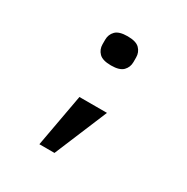

<svg xmlns="http://www.w3.org/2000/svg" viewBox="-155 -658 910 936"><g transform="rotate(30 300.0 -190.5)"><path d="M244 -152H399L275 145H190ZM213 -431V-457Q213 -486 232.5 -506Q252 -526 300 -526Q348 -526 367.5 -506Q387 -486 387 -457V-431Q387 -402 367.5 -382Q348 -362 300 -362Q252 -362 232.5 -382Q213 -402 213 -431Z"/></g></svg>

Font: IBM Plaex Mono Medium
Style: Regular
Weight: 500
Designer: Mike Abbink, Paul van der Laan, Pieter van Rosmalen
Foundry: Bold Monday
Version: Version 2.003